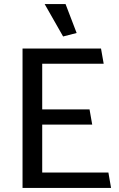

<svg xmlns="http://www.w3.org/2000/svg" viewBox="-20 -917 582 937"><path d="M522 0 509 -75H186V-309H430L417 -383H186V-606H486L473 -680H90V0ZM288 -739 354 -756 300 -897H198Z"/></svg>

Font: Catamaran Medium
Style: Regular
Weight: 500
Designer: Pria Ravichandran
Version: Version 2.000